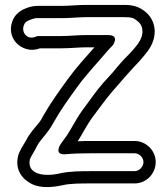

<svg xmlns="http://www.w3.org/2000/svg" viewBox="-20 -719 680 783"><path d="M127 -570C93 -554 66 -585 77 -615C81 -627 87 -632 102 -638C114 -642 122 -646 137 -645H231C267 -645 301 -649 331 -649H487C517 -649 526 -646 542 -632C556 -620 561 -607 561 -589C561 -567 546 -542 528 -522C511 -501 494 -487 473 -463C462 -451 451 -437 441 -425L401 -381C370 -346 341 -302 315 -268C284 -224 266 -182 240 -149C235 -143 231 -136 226 -129C226 -129 198 -86 248 -90C278 -93 319 -94 354 -94H529C548 -94 565 -77 565 -58C565 -39 548 -21 529 -21H355C312 -21 263 -21 225 -12C161 3 88 -7 102 -70C107 -82 124 -108 130 -122C143 -149 176 -176 197 -217C226 -269 260 -316 297 -367C333 -417 378 -463 418 -511C425 -519 432 -526 439 -533C439 -533 471 -576 421 -576H331C297 -576 263 -572 231 -572H138C134 -572 130 -571 127 -570ZM143 -522H231C267 -522 301 -526 331 -526H365C330 -486 291 -444 257 -397C220 -346 184 -296 153 -241V-240C139 -212 106 -187 85 -144C77 -131 59 -103 54 -84C39 -23 75 14 109 31C149 51 200 44 237 36C266 29 313 29 355 29H529C577 29 615 -11 615 -58C615 -105 576 -144 529 -144H354C335 -144 318 -144 297 -143C318 -176 333 -207 355 -238C381 -272 412 -316 439 -347L479 -393C490 -406 500 -417 511 -429C530 -451 546 -465 566 -490C585 -512 610 -544 611 -589C611 -620 599 -649 574 -670C548 -692 522 -699 487 -699H331C297 -699 263 -695 231 -695H139C121 -696 101 -692 83 -684C60 -675 39 -658 30 -631C12 -580 41 -535 82 -521C101 -514 121 -514 143 -522Z"/></svg>

Font: Blanket
Style: BdOutline
Weight: 700
Foundry: Cannot Into Space Fonts
Version: Version 0.9